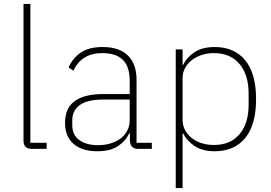

<svg xmlns="http://www.w3.org/2000/svg" viewBox="-20 -760 1384 980"><path d="M143 0Q100 0 100 -42V-740H135V-31H218V0Z M686 0Q645 0 643 -42V-79H639Q621 -40 582 -14Q543 12 477 12Q398 12 355 -26Q312 -64 312 -133Q312 -166 322 -193Q332 -220 355.5 -239.5Q379 -259 416.5 -269.5Q454 -280 509 -280H642V-348Q642 -420 607 -454.5Q572 -489 503 -489Q396 -489 355 -399L330 -416Q351 -463 392 -491.5Q433 -520 504 -520Q589 -520 633 -476.5Q677 -433 677 -352V-31H755V0ZM480 -19Q513 -19 542.5 -27.5Q572 -36 594 -52Q616 -68 629 -92Q642 -116 642 -148V-252H509Q425 -252 387 -223.5Q349 -195 349 -148V-120Q349 -70 385.5 -44.5Q422 -19 480 -19Z M877 -508H912V-429H915Q932 -466 972 -493Q1012 -520 1076 -520Q1176 -520 1231.5 -452.5Q1287 -385 1287 -254Q1287 -123 1231.5 -55.5Q1176 12 1076 12Q1012 12 972 -15.5Q932 -43 915 -79H912V200H877ZM1071 -20Q1156 -20 1202.5 -75Q1249 -130 1249 -225V-283Q1249 -378 1202.5 -433.5Q1156 -489 1071 -489Q1039 -489 1010 -479.5Q981 -470 959.5 -453.5Q938 -437 925 -413.5Q912 -390 912 -362V-148Q912 -119 925 -95.5Q938 -72 959.5 -55Q981 -38 1010 -29Q1039 -20 1071 -20Z"/></svg>

Font: IBM Plex Sans Thai ExtraLight
Style: Regular
Weight: 200
Designer: Mike Abbink, Paul van der Laan, Pieter van Rosmalen, Ben Mitchell, Mark Frömberg
Foundry: Bold Monday
Version: Version 1.1